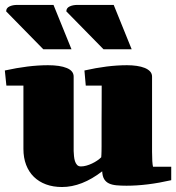

<svg xmlns="http://www.w3.org/2000/svg" viewBox="-28 -751 718 782"><path d="M-2.9 -704.6Q-2.9 -718.3 10.3 -724.6Q23.4 -731 42.5 -731H189.9L263.2 -550.3H148.4ZM242.2 -704.6Q242.2 -718.3 255.4 -724.6Q268.6 -731 287.6 -731H435.1L508.3 -550.3H393.6ZM315.9 -463.9Q410.2 -485.4 489.3 -485.4Q510.3 -485.4 528.8 -482.7Q547.4 -480 561.3 -474.4Q575.2 -468.8 583.3 -460Q591.3 -451.2 591.3 -439V-132.8Q591.3 -88.4 595.2 -71.8H669.4V-17.1Q570.8 5.4 487.3 5.4Q464.4 5.4 446.3 3.7Q428.2 2 415.8 -3.9Q403.3 -9.8 396.2 -21.5Q389.2 -33.2 388.2 -53.2Q305.2 10.7 224.6 10.7Q188.5 10.7 159.4 0Q130.4 -10.7 109.9 -30.8Q89.4 -50.8 78.4 -79.6Q67.4 -108.4 67.4 -144.5V-402.3H-2L-8.3 -463.9Q88.9 -485.4 167.5 -485.4Q216.3 -485.4 244.1 -473.9Q272 -462.4 272 -439V-135.7Q272.5 -126 273.4 -115Q274.4 -104 277.3 -94.7Q280.3 -85.4 285.9 -79.3Q291.5 -73.2 301.8 -73.2Q312 -73.2 323.7 -76.4Q335.4 -79.6 346.7 -85Q357.9 -90.3 367.7 -96.9Q377.4 -103.5 384.3 -110.4Q384.8 -115.2 385 -121.1Q385.3 -127 385.5 -135.3Q385.7 -143.6 385.7 -155.5Q385.7 -167.5 385.7 -184.1Q385.7 -186 385.7 -189.2Q385.7 -192.4 385.7 -200Q385.7 -207.5 385.7 -221.2Q385.7 -234.9 385.7 -258.5Q385.7 -282.2 386 -317.1Q386.2 -352.1 386.2 -402.3H321.3Z"/></svg>

Font: Tienne Black
Style: Regular
Weight: 900
Designer: vernon adams
Foundry: vernon adams
Version: Version 001.001